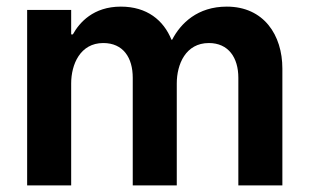

<svg xmlns="http://www.w3.org/2000/svg" viewBox="-20 -560 935 580"><path d="M195 0V-308C195 -365 222 -430 292 -430C352 -430 381 -386 381 -325V0H514V-308C514 -366 541 -430 611 -430C670 -430 700 -386 700 -325V0H833V-353C833 -454 777 -540 665 -540C577 -540 526 -490 500 -440H498C474 -499 424 -540 345 -540C262 -540 220 -492 200 -456H195V-530H62V0Z"/></svg>

Font: Be Vietnam Pro SemiBold
Style: Regular
Weight: 600
Designer: Lam Bao, Tony Le, Vietanh Nguyen
Foundry: Yellow Type Foundry
Version: Version 1.002